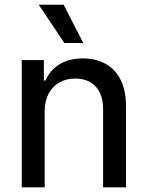

<svg xmlns="http://www.w3.org/2000/svg" viewBox="-20 -803 633 823"><path d="M171.5 -325.3C171.5 -385.3 195.7 -427.9 235.4 -449.9C255 -460.9 277.7 -466.3 302.9 -466.3C377.1 -466.3 421.9 -418 421.9 -336.6V0H520.2V-346.9C520.2 -437.9 487.9 -498.6 432.5 -529.5C404.5 -544.7 372.2 -552.6 334.9 -552.6C252.8 -552.6 200.3 -514.9 174.7 -457.7H168V-545.5H73.2V0H171.5ZM337 -618.6 252.8 -782.7H146L256 -618.6Z"/></svg>

Font: Inter 465
Style: Regular
Weight: 400
Designer: Rasmus Andersson
Foundry: rsms
Version: Version 3.019;Glyphs 3.1.2 (3151)